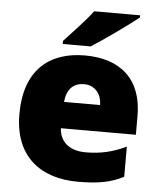

<svg xmlns="http://www.w3.org/2000/svg" viewBox="-54 -813 727 870"><g transform="rotate(5 309.0 -378.0)"><path d="M548 -756V-766H339C306 -721 244 -657 210 -620V-606H337C391 -640 501 -718 548 -756ZM315 -563C152 -563 42 -472 42 -273C42 -76 166 10 333 10C429 10 487 -3 540 -31V-168C479 -139 425 -126 356 -126C278 -126 238 -167 235 -225H576V-310C576 -479 476 -563 315 -563ZM322 -433C374 -433 402 -394 403 -345H239C244 -406 277 -433 322 -433Z"/></g></svg>

Font: Noto Sans Canadian Aboriginal Black
Style: Regular
Weight: 900
Designer: Monotype Design Team, Typotheque's Kevin King
Foundry: Monotype Imaging Inc.
Version: Version 2.004